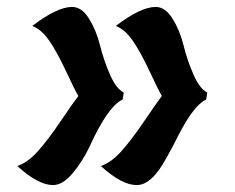

<svg xmlns="http://www.w3.org/2000/svg" viewBox="-20 -594 678 554"><path d="M578 -327 575 -307Q540 -291 496 -206Q479 -171 460 -138Q418 -60 374.5 -60Q331 -60 271 -115Q301 -125 330.5 -158Q360 -191 396.5 -245Q433 -299 447 -317Q436 -336 411 -389.5Q386 -443 363.5 -476Q341 -509 314 -519Q386 -574 429 -574Q457 -574 478 -540Q499 -506 509.5 -463.5Q520 -421 538 -379.5Q556 -338 578 -327ZM337 -327 334 -307Q291 -287 238 -170Q218 -128 189.5 -94Q161 -60 133 -60Q90 -60 30 -115Q60 -125 89.5 -158Q119 -191 155.5 -245Q192 -299 206 -317Q195 -336 170 -389.5Q145 -443 122.5 -476Q100 -509 73 -519Q145 -574 188 -574Q216 -574 237 -540Q258 -506 268.5 -463.5Q279 -421 297 -379.5Q315 -338 337 -327Z"/></svg>

Font: MeriendaOneRegular
Style: Regular
Weight: 400
Designer: Eduardo Rodriguez Tunni
Foundry: Eduardo Rodriguez Tunni
Version: Version 1.001